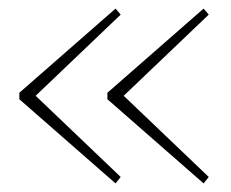

<svg xmlns="http://www.w3.org/2000/svg" viewBox="-20 -481 538 447"><path d="M249 -54 25 -250V-265L249 -461L261 -447L63 -258L261 -69ZM454 -54 230 -250V-265L454 -461L466 -447L268 -258L466 -69Z"/></svg>

Font: Source Serif 4 SmText ExtraLight
Style: Regular
Weight: 200
Designer: Frank Grießhammer
Foundry: Adobe
Version: Version 4.005;hotconv 1.1.0;makeotfexe 2.6.0